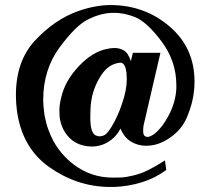

<svg xmlns="http://www.w3.org/2000/svg" viewBox="-20 -736 835 760"><path d="M633 -102 638 -63Q593 -30 540 -14Q487 2 432 4H413Q286 3 176.5 -73.5Q67 -150 47 -298Q45 -313 44 -328Q43 -343 43 -356Q42 -494 119.5 -576.5Q197 -659 289 -692Q323 -704 355.5 -710Q388 -716 417 -716Q552 -716 651 -631.5Q750 -547 750 -413Q750 -382 744 -349.5Q738 -317 724 -282Q707 -235 670 -204Q633 -173 593 -163Q584 -161 575.5 -160Q567 -159 558 -159Q526 -159 498.5 -175.5Q471 -192 457 -227Q443 -200 421 -183Q399 -166 375 -160Q367 -158 360 -157Q353 -156 346 -156Q291 -156 257 -188.5Q223 -221 216 -273Q214 -300 216 -316.5Q218 -333 222 -349Q237 -416 291.5 -473.5Q346 -531 402 -542Q406 -543 410 -543.5Q414 -544 418 -545Q422 -545 426 -545.5Q430 -546 434 -546Q453 -546 470 -536.5Q487 -527 498 -494L506 -527H615L548 -238Q545 -212 549 -203Q553 -194 565 -194Q572 -194 586 -202.5Q600 -211 622 -238Q648 -274 662 -310.5Q676 -347 678 -385V-399Q678 -494 619.5 -572Q561 -650 514 -668.5Q467 -687 421.5 -685Q376 -683 328 -659Q280 -635 216 -548.5Q152 -462 151 -343Q151 -328 152.5 -312.5Q154 -297 156 -281Q159 -265 163 -249.5Q167 -234 173 -219Q203 -137 271.5 -85Q340 -33 426 -33Q443 -33 460 -33.5Q477 -34 508.5 -41.5Q540 -49 571 -65Q602 -81 633 -101ZM457 -488Q412 -484 383.5 -442.5Q355 -401 344 -352Q341 -337 339.5 -322.5Q338 -308 338 -295Q336 -256 340.5 -231.5Q345 -207 359 -200Q373 -193 390 -199.5Q407 -206 431 -250.5Q455 -295 471 -351Q485 -400 481 -443.5Q477 -487 457 -488Z"/></svg>

Font: Fette UNZ Fraktur
Style: Regular
Weight: 900
Foundry: UNZ1 Extensions by Catfonts.de
Version: Version 0.000 2012 initial release